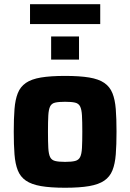

<svg xmlns="http://www.w3.org/2000/svg" viewBox="-20 -875 613 903"><path d="M286.1 8Q217.7 8 172.7 0.2Q127.8 -7.6 101.7 -25.6Q75.6 -43.6 63.7 -73.8Q51.7 -104 48.2 -148.8Q44.7 -193.6 44.7 -255.6Q44.7 -317.6 48.2 -362.1Q51.7 -406.6 63.7 -436.8Q75.6 -467 101.7 -485Q127.8 -503 172.7 -510.5Q217.7 -518 286.1 -518Q354.6 -518 399.6 -510.5Q444.5 -503 470.6 -485Q496.7 -467 508.8 -436.8Q521 -406.6 524.5 -362.1Q528 -317.6 528 -255.6Q528 -193.6 524.5 -148.8Q521 -104 508.8 -73.8Q496.7 -43.6 470.6 -25.6Q444.5 -7.6 399.6 0.2Q354.6 8 286.1 8ZM286.1 -113.7Q316.3 -113.7 333 -117.9Q349.7 -122.1 356.8 -136.2Q363.9 -150.3 365.5 -179Q367.1 -207.6 367.1 -255.6Q367.1 -303.9 365.5 -332.1Q363.9 -360.2 356.8 -374.4Q349.7 -388.5 333 -392.4Q316.3 -396.3 286.1 -396.3Q256 -396.3 239.3 -392.4Q222.6 -388.5 215.7 -374.4Q208.8 -360.2 207.2 -332.1Q205.6 -303.9 205.6 -255.6Q205.6 -207.6 207.2 -179Q208.8 -150.3 215.7 -136.2Q222.6 -122.1 239.3 -117.9Q256 -113.7 286.1 -113.7ZM220.5 -594.7V-703.4H351.6V-594.7ZM121.2 -761.8V-855.2H451.4V-761.8Z"/></svg>

Font: Saira Thin
Style: Regular
Weight: 100
Designer: Hector Gatti with collaboration of the Omnibus-Type team
Foundry: Omnibus-Type
Version: Version 1.101